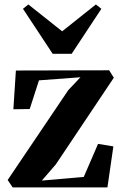

<svg xmlns="http://www.w3.org/2000/svg" viewBox="-20 -820 535 840"><path d="M332 -482 150.5 -468.5 110 -343 38.5 -342 49.5 -511.5 457.5 -512.5 478 -480 224 -100.5 163 -30 346.5 -46 409 -190.5 476 -179.5 450 0H35.5L13.5 -32.5L279 -426ZM210.5 -584.5 80.5 -781.5 104 -800.5 252 -683 399.5 -800.5 423.5 -781.5 293.5 -584.5Z"/></svg>

Font: Merriweather 120pt
Style: Bold
Weight: 700
Designer: Eben Sorkin
Foundry: Eben Sorkin
Version: Version 2.100